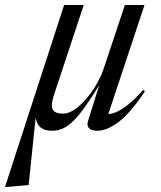

<svg xmlns="http://www.w3.org/2000/svg" viewBox="-77 -513 643 768"><path d="M337.5 -238 422.5 -493H501L351.5 -42.5L345 -58Q359 -54 381.2 -62Q403.5 -70 432.5 -92.2Q461.5 -114.5 495.5 -153.5L502.5 -147.5Q443 -58.5 396.2 -24.2Q349.5 10 314 10Q289 10 279.2 0Q269.5 -10 275 -28.5L324 -185H328Q292.5 -127.5 266 -89.8Q239.5 -52 217.5 -30.2Q195.5 -8.5 175 0.8Q154.5 10 131 10Q107 10 91.8 1.2Q76.5 -7.5 70 -25.8Q63.5 -44 64 -71L69 -74.5L37.5 227L-52 235H-57L179.5 -493H258L139 -133.5Q134.5 -119.5 132.2 -108.2Q130 -97 130.5 -89Q131.5 -72.5 142.8 -65.5Q154 -58.5 175.5 -58.5Q197.5 -58.5 221.8 -75.2Q246 -92 269 -119Q292 -146 310 -177.5Q328 -209 337.5 -238Z"/></svg>

Font: Newsreader 60pt
Style: Italic
Weight: 400
Italic angle: -17°
Designer: Hugues Gentile
Foundry: Production Type
Version: Version 1.003